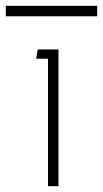

<svg xmlns="http://www.w3.org/2000/svg" viewBox="-87 -640 354 660"><path d="M114 0H78V-438H37L43 -470H114ZM247 -620V-584H-67V-620Z"/></svg>

Font: Kreadon
Style: Regular
Weight: 400
Designer: kohakuno
Foundry: StudioGnu
Version: Version 1.000;Glyphs 3.1.2 (3151)